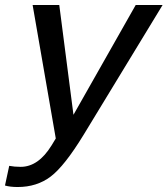

<svg xmlns="http://www.w3.org/2000/svg" viewBox="-70 -541 673 771"><path d="M266 0Q189 126 133.5 168Q78 210 1 210Q-29 210 -50 204L-33 125Q-12 129 13 129Q84 129 137 43L154 15L61 -521H168L225 -80L475 -521H583Z"/></svg>

Font: Nacelle
Style: Italic
Weight: 400
Italic angle: -12°
Designer: Sora Sagano
Foundry: Sora Sagano
Version: Version 1.000;FEAKit 1.0